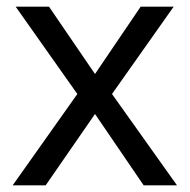

<svg xmlns="http://www.w3.org/2000/svg" viewBox="-20 -556 569 576"><path d="M212 -274 18 0H117L265 -214L411 0H511L316 -274L501 -536H402L265 -334L127 -536H27Z"/></svg>

Font: Noto Sans Mro
Style: Regular
Weight: 400
Designer: Monotype Design Team
Foundry: Monotype Imaging Inc.
Version: Version 2.001